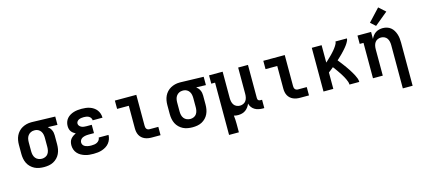

<svg xmlns="http://www.w3.org/2000/svg" viewBox="-71 -1415 4942 2249"><g transform="rotate(-15 2400.0 -290.5)"><path d="M299 8Q270 8 240.5 3Q211 -2 185 -15Q159 -28 137.5 -49Q116 -70 103 -96Q90 -122 84.5 -151.5Q79 -181 79 -210V-320Q79 -348 84 -376Q89 -404 101 -429.5Q113 -455 132.5 -476Q152 -497 176.5 -510.5Q201 -524 228.5 -531Q256 -538 284 -538Q288 -538 292 -538Q296 -538 300 -538L576 -530V-429L459 -433Q472 -423 482.5 -410.5Q493 -398 500 -383Q507 -368 510 -352Q513 -336 513 -320V-210Q513 -181 508 -152.5Q503 -124 490.5 -97.5Q478 -71 457.5 -50Q437 -29 411.5 -15.5Q386 -2 357 3Q328 8 299 8ZM299 -93Q320 -93 340.5 -102Q361 -111 373 -128.5Q385 -146 389.5 -167.5Q394 -189 394 -210V-320Q394 -340 390 -360.5Q386 -381 375 -398Q364 -415 346 -425.5Q328 -436 307 -437H300Q298 -437 296.5 -437Q295 -437 293 -437Q272 -437 252.5 -427.5Q233 -418 220 -400.5Q207 -383 202.5 -362Q198 -341 198 -320V-210Q198 -188 203 -166.5Q208 -145 221.5 -127.5Q235 -110 256 -101.5Q277 -93 299 -93Z M898 8Q871 8 845 5.5Q819 3 794 -5Q769 -13 746 -26Q723 -39 705.5 -59Q688 -79 679.5 -104Q671 -129 671 -155Q671 -175 676 -195Q681 -215 693.5 -230.5Q706 -246 722.5 -257.5Q739 -269 757 -277Q742 -285 728 -295.5Q714 -306 704.5 -320Q695 -334 691 -351Q687 -368 687 -385Q687 -410 695 -433.5Q703 -457 719 -475.5Q735 -494 756.5 -506.5Q778 -519 801 -526Q824 -533 848.5 -535.5Q873 -538 897 -538Q922 -538 947 -535Q972 -532 995.5 -524Q1019 -516 1040 -502Q1061 -488 1076 -468.5Q1091 -449 1099 -425Q1107 -401 1107 -376Q1107 -376 1107 -375.5Q1107 -375 1107 -374H988Q988 -375 988 -375Q988 -375 988 -375Q988 -390 979 -403.5Q970 -417 956.5 -424.5Q943 -432 928 -434.5Q913 -437 897 -437Q882 -437 867.5 -435Q853 -433 839.5 -427.5Q826 -422 816 -410Q806 -398 806 -383Q806 -368 816 -355.5Q826 -343 840 -336.5Q854 -330 869.5 -328Q885 -326 900 -326H964V-225H900Q888 -225 876 -224Q864 -223 852 -220.5Q840 -218 829 -213Q818 -208 809 -200Q800 -192 795 -180.5Q790 -169 790 -157Q790 -146 795 -135Q800 -124 809 -116.5Q818 -109 829 -104.5Q840 -100 851.5 -97.5Q863 -95 874.5 -94Q886 -93 898 -93Q915 -93 933 -95.5Q951 -98 966.5 -106Q982 -114 993 -129Q1004 -144 1004 -161H1123Q1123 -135 1114 -109.5Q1105 -84 1088.5 -63.5Q1072 -43 1049.5 -29Q1027 -15 1002 -6.5Q977 2 950.5 5Q924 8 898 8Z M1604 0Q1582 0 1561 -3.5Q1540 -7 1520.5 -15.5Q1501 -24 1485 -38.5Q1469 -53 1459 -72Q1449 -91 1445 -112Q1441 -133 1441 -155V-429H1299V-530H1559V-155Q1559 -145 1561 -135Q1563 -125 1569 -117Q1575 -109 1584.5 -105Q1594 -101 1604 -101H1711V0Z M2099 8Q2070 8 2040.5 3Q2011 -2 1985 -15Q1959 -28 1937.5 -49Q1916 -70 1903 -96Q1890 -122 1884.5 -151.5Q1879 -181 1879 -210V-320Q1879 -348 1884 -376Q1889 -404 1901 -429.5Q1913 -455 1932.5 -476Q1952 -497 1976.5 -510.5Q2001 -524 2028.5 -531Q2056 -538 2084 -538Q2088 -538 2092 -538Q2096 -538 2100 -538L2376 -530V-429L2259 -433Q2272 -423 2282.5 -410.5Q2293 -398 2300 -383Q2307 -368 2310 -352Q2313 -336 2313 -320V-210Q2313 -181 2308 -152.5Q2303 -124 2290.5 -97.5Q2278 -71 2257.5 -50Q2237 -29 2211.5 -15.5Q2186 -2 2157 3Q2128 8 2099 8ZM2099 -93Q2120 -93 2140.5 -102Q2161 -111 2173 -128.5Q2185 -146 2189.5 -167.5Q2194 -189 2194 -210V-320Q2194 -340 2190 -360.5Q2186 -381 2175 -398Q2164 -415 2146 -425.5Q2128 -436 2107 -437H2100Q2098 -437 2096.5 -437Q2095 -437 2093 -437Q2072 -437 2052.5 -427.5Q2033 -418 2020 -400.5Q2007 -383 2002.5 -362Q1998 -341 1998 -320V-210Q1998 -188 2003 -166.5Q2008 -145 2021.5 -127.5Q2035 -110 2056 -101.5Q2077 -93 2099 -93Z M2487 205V-429H2441V-530H2606V-210Q2606 -189 2610.5 -167.5Q2615 -146 2627 -128.5Q2639 -111 2659 -102Q2679 -93 2700 -93Q2721 -93 2741 -102Q2761 -111 2773 -128.5Q2785 -146 2789.5 -167.5Q2794 -189 2794 -210V-530H2913V-128Q2913 -121 2915 -114Q2917 -107 2922 -102Q2927 -97 2934 -95Q2941 -93 2948 -93H2967V8H2948Q2924 8 2899.5 3Q2875 -2 2853.5 -14.5Q2832 -27 2817 -47.5Q2802 -68 2797 -92Q2788 -70 2774 -51Q2760 -32 2741 -18Q2722 -4 2698.5 2Q2675 8 2652 8Q2639 8 2626 6.5Q2613 5 2600 1Q2603 26 2604.5 51.5Q2606 77 2606 102V205Z M3404 0Q3382 0 3361 -3.5Q3340 -7 3320.5 -15.5Q3301 -24 3285 -38.5Q3269 -53 3259 -72Q3249 -91 3245 -112Q3241 -133 3241 -155V-429H3099V-530H3359V-155Q3359 -145 3361 -135Q3363 -125 3369 -117Q3375 -109 3384.5 -105Q3394 -101 3404 -101H3511V0Z M3687 0V-530H3806V-319Q3816 -328 3826 -337.5Q3836 -347 3846 -356.5Q3856 -366 3866 -375.5Q3876 -385 3885.5 -395Q3895 -405 3904 -415Q3913 -425 3922 -435.5Q3931 -446 3939 -457Q3947 -468 3954.5 -479.5Q3962 -491 3968 -503.5Q3974 -516 3974 -530H4113Q4113 -516 4107 -503Q4101 -490 4093.5 -477.5Q4086 -465 4077.5 -453.5Q4069 -442 4060 -431Q4051 -420 4041.5 -409.5Q4032 -399 4022.5 -389Q4013 -379 4003 -368.5Q3993 -358 3982.5 -348.5Q3972 -339 3962 -329Q3952 -319 3941 -310Q3955 -292 3969 -274Q3983 -256 3996.5 -238Q4010 -220 4023 -201.5Q4036 -183 4048.5 -164Q4061 -145 4072.5 -125.5Q4084 -106 4094.5 -86Q4105 -66 4113 -44.5Q4121 -23 4121 0H4002Q4002 -18 3996 -35Q3990 -52 3982.5 -68Q3975 -84 3966.5 -99.5Q3958 -115 3948.5 -130Q3939 -145 3929 -160Q3919 -175 3909 -189.5Q3899 -204 3888.5 -218Q3878 -232 3867 -247Q3852 -234 3836.5 -222Q3821 -210 3806 -199V0Z M4594 205V-320Q4594 -341 4589.5 -362.5Q4585 -384 4573 -401.5Q4561 -419 4541 -428Q4521 -437 4500 -437Q4479 -437 4459 -428Q4439 -419 4427 -401.5Q4415 -384 4410.5 -362.5Q4406 -341 4406 -320V0H4287V-429H4241V-530H4406V-445Q4415 -465 4429 -483.5Q4443 -502 4462 -514.5Q4481 -527 4503.5 -532.5Q4526 -538 4548 -538Q4574 -538 4599 -530.5Q4624 -523 4644 -507Q4664 -491 4677.5 -468.5Q4691 -446 4699 -421.5Q4707 -397 4710 -371.5Q4713 -346 4713 -320V205ZM4481 -583 4421 -637 4560 -786 4640 -714Z"/></g></svg>

Font: Iosevka Curly Slab Extended
Style: Bold
Weight: 700
Width: 7
Monospace: yes
Designer: Belleve Invis
Foundry: Belleve Invis
Version: Version 11.1.0; ttfautohint (v1.8.3)